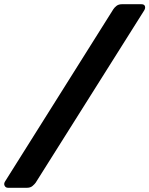

<svg xmlns="http://www.w3.org/2000/svg" viewBox="-72 -806 708 910"><path d="M-34 84Q-45 84 -50 74.5Q-55 65 -48 54L465 -762Q470 -770 480 -778Q490 -786 506 -786H598Q612 -786 615 -776.5Q618 -767 611 -756L97 60Q92 67 82 75.5Q72 84 56 84Z"/></svg>

Font: Rubik Light
Style: Bold Italic
Weight: 700
Italic angle: -12°
Version: Version 2.104